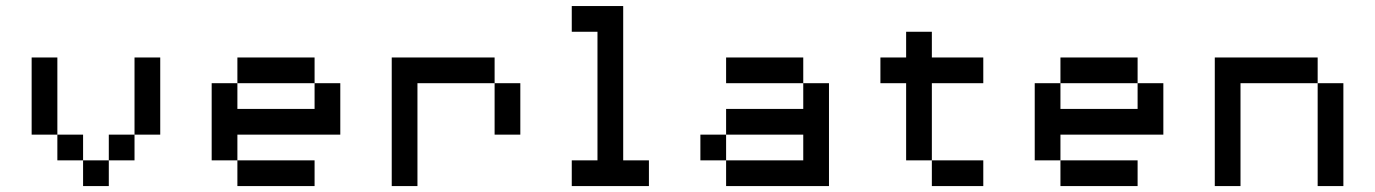

<svg xmlns="http://www.w3.org/2000/svg" viewBox="-20 -628 4641 648"><path d="M260.4 -86.8H173.6V-173.6H260.4ZM347.2 -173.6H434V-86.8H347.2ZM434 -173.6V-434H520.8V-173.6ZM173.6 -173.6H86.8V-434H173.6ZM260.4 -86.8H347.2V0H260.4Z M781.2 -86.8H694.4V-347.2H781.2V-260.4H1041.7V-347.2H1128.5V-173.6H781.2ZM1041.7 -347.2H781.2V-434H1041.7ZM781.2 -86.8H1041.7V0H781.2Z M1649.3 -347.2H1388.9V0H1302.1V-434H1649.3ZM1649.3 -347.2H1736.1V-173.6H1649.3Z M1909.7 0V-86.8H1996.5V-520.8H1909.7V-607.6H2083.3V-86.8H2170.1V0Z M2430.6 -173.6V-86.8H2691V-173.6ZM2430.6 -173.6V-260.4H2691V-347.2H2777.8V0H2430.6V-86.8H2343.8V-173.6ZM2691 -347.2H2430.6V-434H2691Z M3125 -86.8H3298.6V0H3125ZM3125 -86.8H3038.2V-347.2H2951.4V-434H3038.2V-520.8H3125V-434H3298.6V-347.2H3125Z M3559 -86.8H3472.2V-347.2H3559V-260.4H3819.4V-347.2H3906.3V-173.6H3559ZM3819.4 -347.2H3559V-434H3819.4ZM3559 -86.8H3819.4V0H3559Z M4427.1 -347.2H4166.7V0H4079.9V-434H4427.1ZM4427.1 -347.2H4513.9V0H4427.1Z"/></svg>

Font: 8-bit Operator+ 8
Style: Regular
Weight: 400
Designer: GrandChaos9000
Version: Version 1.3.0 - August 1, 2014